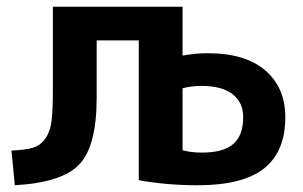

<svg xmlns="http://www.w3.org/2000/svg" viewBox="-20 -540 901 570"><path d="M392 -5V-420H267V-250Q267 -107 216 -52.5Q165 2 24 10L14 -93Q56 -95 78 -101.5Q100 -108 114.5 -128.5Q129 -149 133 -181Q137 -213 137 -273V-520H522V-375Q560 -382 597 -382Q708 -382 767.5 -331Q827 -280 827 -192Q827 -90 764 -40Q701 10 567 10Q475 10 392 -5ZM522 -278V-94Q547 -87 579 -87Q643 -87 672.5 -112.5Q702 -138 702 -192Q702 -236 670.5 -260.5Q639 -285 577 -285Q550 -285 522 -278Z"/></svg>

Font: Mplus 1p Bold
Style: Bold
Weight: 700
Version: Version 1.061